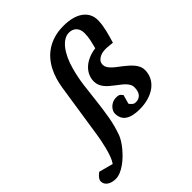

<svg xmlns="http://www.w3.org/2000/svg" viewBox="-419 -892 1276 1276"><g transform="rotate(-45 219.0 -254.0)"><path d="M585 -602.1Q585 -580.1 581.5 -557.4Q578.1 -534.7 573 -512.2Q567.9 -489.7 561.3 -467.8Q554.7 -445.8 548.8 -424.8Q530.3 -426.8 518.6 -428Q506.8 -429.2 499.8 -429.7Q492.7 -430.2 488.3 -430.2H481Q476.1 -430.2 462.4 -428.5Q448.7 -426.8 434.1 -420.4Q419.4 -414.1 408.2 -401.6Q397 -389.2 397 -368.2Q397 -354.5 404.5 -341.8Q412.1 -329.1 424.6 -316.9Q437 -304.7 452.9 -292.5Q468.8 -280.3 484.9 -268.1Q501.5 -254.9 517.1 -241.2Q532.7 -227.5 544.9 -212.6Q557.1 -197.8 564.5 -181.2Q571.8 -164.6 571.8 -146Q571.8 -110.8 556.9 -81.3Q542 -51.8 514.4 -30.5Q486.8 -9.3 448 2.4Q409.2 14.2 361.8 14.2Q294.9 14.2 260 -9.5Q225.1 -33.2 225.1 -83Q225.1 -94.7 231.2 -106.9Q237.3 -119.1 248 -129.4Q258.8 -139.6 273.2 -146.2Q287.6 -152.8 304.2 -152.8Q319.8 -152.8 327.9 -150.4Q335.9 -147.9 339.8 -144.3Q343.8 -140.6 346.2 -136.7Q348.6 -132.8 353 -129.9L335 -64.9Q341.3 -57.1 346.2 -51.8Q351.1 -46.4 355.7 -43.2Q360.4 -40 365.5 -38.6Q370.6 -37.1 377.9 -37.1Q407.2 -37.1 424.1 -56.9Q440.9 -76.7 440.9 -115.2Q440.9 -128.9 434.6 -141.1Q428.2 -153.3 417.2 -165.3Q406.2 -177.2 391.1 -189Q376 -200.7 358.9 -213.9Q343.3 -226.1 328.4 -238.5Q313.5 -251 302 -265.4Q290.5 -279.8 283.7 -296.1Q276.9 -312.5 276.9 -332Q276.9 -361.3 288.6 -386.7Q300.3 -412.1 321.8 -431.6Q343.3 -451.2 373.3 -464.1Q403.3 -477.1 439.9 -481.9Q448.2 -512.7 454.6 -543.2Q460.9 -573.7 460.9 -604Q460.9 -622.1 455.6 -636.2Q450.2 -650.4 440.7 -659.9Q431.2 -669.4 418.2 -674.3Q405.3 -679.2 390.1 -679.2Q365.7 -679.2 343.3 -665.3Q320.8 -651.4 301.5 -626.5Q282.2 -601.6 266.1 -566.9Q250 -532.2 238.8 -490.2Q220.7 -424.3 212.6 -358.2Q204.6 -292 197 -225.6Q189.5 -159.2 178.2 -93Q167 -26.9 143.1 39.1Q136.7 55.7 124 76.2Q111.3 96.7 94 117.7Q76.7 138.7 55.9 158.7Q35.2 178.7 12.7 194.3Q-9.8 210 -32.7 219.5Q-55.7 229 -77.1 229Q-95.2 229 -110.4 224.9Q-125.5 220.7 -136.5 213.1Q-147.5 205.6 -153.8 194.8Q-160.2 184.1 -160.2 170.9Q-160.2 158.2 -151.9 146Q-143.6 133.8 -122.1 117.2L-22 144Q-8.8 126 1.7 97.2Q12.2 68.4 20 37.6Q27.8 6.8 33.2 -21Q38.6 -48.8 41 -64.9L100.1 -453.1Q105.5 -487.3 115.7 -521.7Q126 -556.2 142.3 -587.9Q158.7 -619.6 182.1 -646.7Q205.6 -673.8 236.6 -693.8Q267.6 -713.9 307.1 -725.3Q346.7 -736.8 396 -736.8Q440.4 -736.8 475.3 -727.5Q510.3 -718.3 534.7 -700.7Q559.1 -683.1 572 -658.2Q585 -633.3 585 -602.1Z"/></g></svg>

Font: Charis SIL Am
Style: Bold Italic
Weight: 700
Italic angle: -11°
Foundry: SIL International
Version: Version 5.000